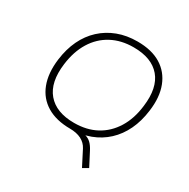

<svg xmlns="http://www.w3.org/2000/svg" viewBox="-197 -893 1248 1267"><g transform="rotate(30 427.0 -259.5)"><path d="M593 194 534 79Q516 44 480.5 26Q445 8 393 8L439 -12Q478 -12 503.5 -5Q529 2 547 19.5Q565 37 581 68L634 170ZM396 8Q289 8 217.5 -35Q146 -78 115.5 -158Q85 -238 99 -348Q110 -433 142 -500Q174 -567 225.5 -614.5Q277 -662 344.5 -687.5Q412 -713 494 -713Q602 -713 672.5 -670Q743 -627 774 -547Q805 -467 790 -357Q779 -272 747 -205Q715 -138 664 -90.5Q613 -43 545.5 -17.5Q478 8 396 8ZM398 -38Q494 -38 566 -77Q638 -116 683.5 -189.5Q729 -263 741 -365Q760 -512 694.5 -589.5Q629 -667 491 -667Q396 -667 323.5 -628Q251 -589 206 -516Q161 -443 148 -341Q129 -194 195 -116Q261 -38 398 -38Z"/></g></svg>

Font: Nunito Sans 10pt SemiExpanded ExtraLight
Style: Italic
Weight: 250
Width: 6
Italic angle: -9°
Designer: Vernon Adams
Foundry: Vernon Adams
Version: Version 3.101;gftools[0.9.27]